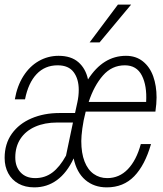

<svg xmlns="http://www.w3.org/2000/svg" viewBox="-33 -797 703 829"><path d="M307 -409Q307 -456 285 -485.5Q263 -515 216 -515Q161 -515 125 -477Q89 -439 75 -368H31Q41 -426 68 -468.5Q95 -511 134.5 -533.5Q174 -556 220 -556Q274 -556 305.5 -528.5Q337 -501 347 -454Q412 -556 511 -556Q554 -556 584 -532Q614 -508 628.5 -467.5Q643 -427 643 -376Q643 -350 638 -315H337Q327 -277 322.5 -242.5Q318 -208 318 -188Q318 -136 332 -100Q346 -64 371.5 -46Q397 -28 430 -28Q482 -28 519 -66.5Q556 -105 575 -175H619Q593 -84 546.5 -36Q500 12 428 12Q373 12 335.5 -20Q298 -52 285 -113Q256 -51 213 -19.5Q170 12 115 12Q76 12 47 -4Q18 -20 2.5 -49Q-13 -78 -13 -115Q-13 -176 18 -219.5Q49 -263 103 -286Q157 -309 224 -309H291L301 -355Q307 -382 307 -409ZM119 -28Q161 -28 193 -52Q225 -76 252 -125L282 -268H214Q160 -268 119 -250Q78 -232 55.5 -198Q33 -164 33 -117Q33 -77 56 -52.5Q79 -28 119 -28ZM598 -357Q602 -427 579.5 -471Q557 -515 506 -515Q450 -515 411.5 -471Q373 -427 350 -357ZM476 -777H533L397 -614H354Z"/></svg>

Font: Azeret Mono Thin
Style: Italic
Weight: 100
Italic angle: -12°
Designer: Martin Vácha
Foundry: Displaay
Version: Version 1.000; Glyphs 3.0.3, build 3074